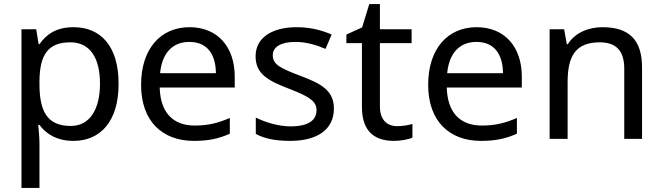

<svg xmlns="http://www.w3.org/2000/svg" viewBox="-20 -679 3241 939"><path d="M340 -546C253 -546 205 -509 173 -463H169L157 -536H85V240H173V20C173 -5 169 -45 167 -68H173C204 -26 256 10 339 10C472 10 560 -86 560 -269C560 -454 472 -546 340 -546ZM324 -472C423 -472 469 -392 469 -270C469 -150 423 -63 326 -63C209 -63 173 -137 173 -269V-286C175 -411 215 -472 324 -472Z M907 -546C765 -546 670 -440 670 -264C670 -85 775 10 928 10C1001 10 1049 -1 1104 -25V-102C1048 -78 1000 -65 932 -65C825 -65 764 -130 761 -251H1128V-304C1128 -450 1044 -546 907 -546ZM906 -474C995 -474 1035 -412 1036 -321H763C772 -417 822 -474 906 -474Z M1613 -148C1613 -234 1554 -269 1452 -307C1349 -346 1314 -364 1314 -409C1314 -449 1353 -474 1425 -474C1477 -474 1527 -459 1572 -440L1602 -510C1552 -532 1496 -546 1431 -546C1311 -546 1230 -495 1230 -404C1230 -316 1292 -284 1396 -244C1501 -204 1528 -180 1528 -140C1528 -92 1490 -61 1401 -61C1338 -61 1273 -83 1231 -104V-24C1272 -2 1324 10 1399 10C1530 10 1613 -44 1613 -148Z M1922 -62C1873 -62 1838 -93 1838 -158V-468H1993V-536H1838V-659H1786L1751 -545L1674 -510V-468H1750V-156C1750 -26 1823 10 1907 10C1939 10 1978 3 1997 -6V-73C1980 -67 1948 -62 1922 -62Z M2311 -546C2169 -546 2074 -440 2074 -264C2074 -85 2179 10 2332 10C2405 10 2453 -1 2508 -25V-102C2452 -78 2404 -65 2336 -65C2229 -65 2168 -130 2165 -251H2532V-304C2532 -450 2448 -546 2311 -546ZM2310 -474C2399 -474 2439 -412 2440 -321H2167C2176 -417 2226 -474 2310 -474Z M2926 -546C2858 -546 2792 -519 2757 -463H2752L2739 -536H2668V0H2756V-278C2756 -403 2794 -472 2913 -472C2995 -472 3033 -429 3033 -343V0H3120V-349C3120 -487 3054 -546 2926 -546Z"/></svg>

Font: Noto Sans Kayah Li
Style: Regular
Weight: 400
Designer: Monotype Design Team, Sérgio Martins
Foundry: Monotype Imaging Inc.
Version: Version 2.002